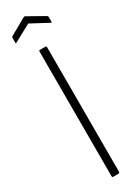

<svg xmlns="http://www.w3.org/2000/svg" viewBox="-219 -838 627 858"><g transform="rotate(-30 94.0 -409.5)"><path d="M79 0Q75 0 75 -6V-649Q75 -655 79 -655H108Q114 -655 114 -649V-6Q114 0 108 0ZM7 -736Q1 -733 1 -738V-762Q1 -767 4 -769L91 -818Q94 -820 98 -818L185 -769Q188 -767 188 -762V-738Q188 -733 182 -736L94 -783Z"/></g></svg>

Font: Sofia Sans Condensed ExtraLight
Style: Regular
Weight: 250
Version: Version 4.100